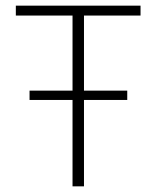

<svg xmlns="http://www.w3.org/2000/svg" viewBox="-20 -659 554 679"><path d="M84.5 -305.5V-338.5H430V-305.5ZM236.5 0V-634.5H277V0ZM36 -604V-639H477V-604Z"/></svg>

Font: Anek Latin Medium ExtraLight
Style: Regular
Weight: 250
Version: Version 1.003